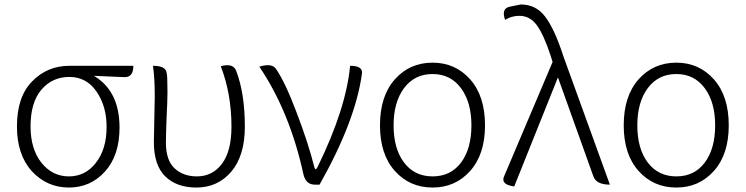

<svg xmlns="http://www.w3.org/2000/svg" viewBox="-20 -828 3344 861"><path d="M289 13Q191 13 123 -60Q56 -134 56 -261Q56 -394 124 -463Q192 -533 292 -533H578Q578 -481 538 -482L401 -488Q516 -420 516 -256Q516 -131 451 -59Q386 13 289 13ZM410 -98Q458 -159 458 -259Q458 -352 413 -417Q368 -483 291 -483Q214 -483 165 -425Q117 -368 117 -261Q117 -160 166 -98Q215 -37 289 -37Q363 -37 410 -98Z M861 13Q772 13 721 -37Q670 -87 670 -191Q670 -225 672 -293Q674 -361 674 -395Q674 -479 666 -533Q723 -533 727 -502Q731 -495 731 -412Q731 -378 727 -299Q724 -220 724 -189Q724 -109 763 -73Q802 -37 863 -37Q932 -37 975 -93Q1018 -150 1018 -260Q1018 -407 970 -531Q1027 -547 1040 -508Q1078 -407 1078 -260Q1078 -130 1017 -58Q956 13 861 13Z M1392 0Q1352 0 1341 -45Q1280 -326 1143 -529Q1201 -547 1219 -517Q1260 -457 1311 -321Q1363 -185 1390 -77Q1395 -60 1405 -81Q1532 -341 1550 -533Q1609 -533 1603 -497Q1574 -285 1413 0Z M1920 13Q1817 13 1750.5 -61.5Q1684 -136 1684 -266Q1684 -397 1750.5 -472Q1817 -547 1920 -547Q2022 -547 2088.5 -472Q2155 -397 2155 -266Q2155 -136 2088.5 -61.5Q2022 13 1920 13ZM2094 -266Q2094 -370 2047 -433Q2000 -496 1920 -496Q1839 -496 1792 -433Q1745 -370 1745 -266Q1745 -161 1792 -99Q1839 -37 1920 -37Q2001 -37 2047.5 -99Q2094 -161 2094 -266Z M2286 8Q2225 0 2240 -36L2458 -550L2450 -576Q2419 -671 2388 -714Q2357 -757 2309 -757Q2274 -757 2245 -739Q2227 -790 2266 -798L2315 -808Q2384 -808 2425 -753Q2467 -698 2507 -574L2715 0Q2654 0 2641 -37L2482 -481Z M3013 13Q2910 13 2843.5 -61.5Q2777 -136 2777 -266Q2777 -397 2843.5 -472Q2910 -547 3013 -547Q3115 -547 3181.5 -472Q3248 -397 3248 -266Q3248 -136 3181.5 -61.5Q3115 13 3013 13ZM3187 -266Q3187 -370 3140 -433Q3093 -496 3013 -496Q2932 -496 2885 -433Q2838 -370 2838 -266Q2838 -161 2885 -99Q2932 -37 3013 -37Q3094 -37 3140.5 -99Q3187 -161 3187 -266Z"/></svg>

Font: Swei Half Moon CJK SC
Style: Light
Weight: 300
Version: Version 2.071